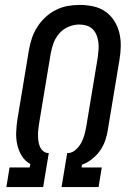

<svg xmlns="http://www.w3.org/2000/svg" viewBox="-20 -763 540 783"><path d="M6 0 19 -80H101L104 -94Q82 -106 69 -127Q56 -148 50.5 -172.5Q45 -197 46 -223.5Q47 -250 51 -276L98 -559Q102 -583 110 -607Q118 -631 132 -653Q146 -675 165.5 -693Q185 -711 208 -722.5Q231 -734 255.5 -738.5Q280 -743 305 -743Q333 -743 360.5 -737Q388 -731 409.5 -716Q431 -701 445.5 -678.5Q460 -656 466.5 -629.5Q473 -603 472.5 -575Q472 -547 467 -518L420 -235Q417 -213 409.5 -191Q402 -169 388.5 -149.5Q375 -130 355.5 -114.5Q336 -99 314 -91L313 -80H395L382 0H231L254 -139H257Q274 -139 288.5 -152Q303 -165 311.5 -181Q320 -197 324.5 -214Q329 -231 332 -248L379 -531Q381 -547 382 -562Q383 -577 381 -592Q379 -607 373.5 -620.5Q368 -634 358 -644Q348 -654 333.5 -658.5Q319 -663 303 -663Q282 -663 260 -654Q238 -645 222.5 -627.5Q207 -610 199 -589Q191 -568 187 -546L140 -263Q138 -250 136.5 -237.5Q135 -225 135 -213Q135 -201 136.5 -188.5Q138 -176 142.5 -165.5Q147 -155 156 -147Q165 -139 177 -139H179L156 0Z"/></svg>

Font: Iosevka SS04 Medium
Style: Italic
Weight: 500
Italic angle: -9°
Monospace: yes
Designer: Belleve Invis
Foundry: Belleve Invis
Version: Version 19.0.0; ttfautohint (v1.8.4)